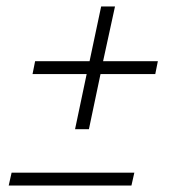

<svg xmlns="http://www.w3.org/2000/svg" viewBox="-20 -590 554 596"><path d="M213 -189 249 -360H81L89 -400H258L294 -570H337L300 -400H470L462 -360H292L256 -189ZM7 -14 16 -54H397L388 -14Z"/></svg>

Font: Saira Semi Condensed ExtraLight
Style: Italic
Weight: 200
Width: 4
Italic angle: -12°
Designer: Hector Gatti with collaboration of the Omnibus-Type team
Foundry: Omnibus-Type
Version: Version 1.001; ttfautohint (v1.8)